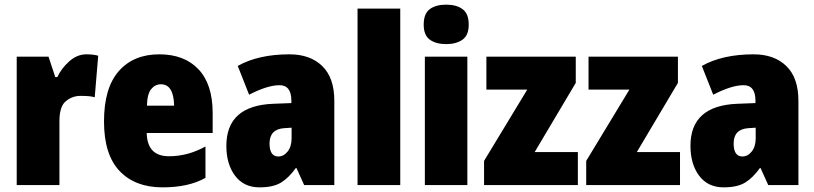

<svg xmlns="http://www.w3.org/2000/svg" viewBox="-20 -797 3508 827"><path d="M352 -563Q312 -563 278 -532.5Q244 -502 227 -465H218L189 -553H52V0H236V-275Q236 -339 264 -361.5Q292 -384 326 -384Q351 -384 364.5 -382.5Q378 -381 388 -378L403 -557Q382 -563 352 -563Z M666 -563Q555 -563 491.5 -490.5Q428 -418 428 -274Q428 -131 495 -60.5Q562 10 680 10Q793 10 865 -31V-166Q789 -124 708 -124Q614 -124 612 -224H896V-310Q896 -434 835 -498.5Q774 -563 666 -563ZM673 -434Q728 -434 730 -342H613Q614 -392 631 -413Q648 -434 673 -434Z M1236 -247V-201Q1236 -166 1219 -144.5Q1202 -123 1179 -123Q1141 -123 1141 -179Q1141 -241 1205 -245ZM1227 -563Q1093 -563 1004 -513L1053 -389Q1132 -430 1184 -430Q1235 -430 1235 -363V-353L1157 -350Q955 -342 955 -169Q955 -90 992.5 -40Q1030 10 1098 10Q1156 10 1189.5 -10Q1223 -30 1254 -73H1257L1290 0H1420V-363Q1420 -462 1368 -512.5Q1316 -563 1227 -563Z M1704 0H1520V-760H1704Z M1902 -777Q1857 -777 1831 -757.5Q1805 -738 1805 -691Q1805 -645 1831.5 -626Q1858 -607 1902 -607Q1945 -607 1972 -626Q1999 -645 1999 -691Q1999 -738 1972.5 -757.5Q1946 -777 1902 -777ZM1993 -553H1810V0H1993Z M2469 0H2065V-104L2251 -411H2075V-553H2460V-440L2283 -142H2469Z M2909 0H2505V-104L2691 -411H2515V-553H2900V-440L2723 -142H2909Z M3235 -247V-201Q3235 -166 3218 -144.5Q3201 -123 3178 -123Q3140 -123 3140 -179Q3140 -241 3204 -245ZM3226 -563Q3092 -563 3003 -513L3052 -389Q3131 -430 3183 -430Q3234 -430 3234 -363V-353L3156 -350Q2954 -342 2954 -169Q2954 -90 2991.5 -40Q3029 10 3097 10Q3155 10 3188.5 -10Q3222 -30 3253 -73H3256L3289 0H3419V-363Q3419 -462 3367 -512.5Q3315 -563 3226 -563Z"/></svg>

Font: Noto Sans Display SemiCondensed Black
Style: Regular
Weight: 900
Width: 4
Designer: Monotype Design Team
Foundry: Monotype Imaging Inc.
Version: Version 1.900